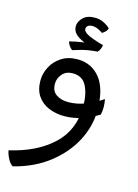

<svg xmlns="http://www.w3.org/2000/svg" viewBox="-146 -548 679 946"><g transform="rotate(15 193.5 -75.0)"><path d="M15.6 331.5Q1 322.8 -10.3 300.8Q-21.5 278.8 -24.4 260.3Q112.3 229 193.6 153.1Q274.9 77.1 274.9 -45.4Q274.9 -106 254.2 -147Q233.4 -188 183.6 -188Q149.4 -188 130.4 -165.5Q111.3 -143.1 111.3 -116.2Q111.3 -78.6 136 -61.8Q160.6 -44.9 197.8 -44.9Q240.2 -44.9 284.4 -61.5Q328.6 -78.1 369.1 -106.4Q373 -85.9 373.3 -66.9Q373.5 -47.9 369.1 -27.3Q334.5 -5.4 289.1 10.7Q243.7 26.9 196.3 26.9Q152.8 26.9 116.7 11.7Q80.6 -3.4 59.3 -34.4Q38.1 -65.4 38.1 -112.8Q38.1 -148.9 55.9 -182.9Q73.7 -216.8 107.4 -238.8Q141.1 -260.7 189 -260.7Q260.3 -260.7 304 -206.3Q347.7 -151.9 347.7 -43.5Q347.7 37.6 307.9 113.8Q268.1 189.9 193.6 247.8Q119.1 305.7 15.6 331.5ZM150.4 -297.4Q141.1 -303.2 133.8 -314.7Q126.5 -326.2 124.5 -335Q153.8 -343.3 199.2 -349.6Q166.5 -363.3 151.9 -378.9Q137.2 -394.5 137.2 -416Q137.2 -439.5 158 -460.2Q178.7 -481 217.3 -481Q241.2 -481 260.5 -472.2Q279.8 -463.4 296.9 -448.2Q294.4 -437.5 286.1 -429.4Q277.8 -421.4 270 -417.5Q240.7 -438.5 215.8 -438.5Q204.6 -438.5 195.3 -432.9Q186 -427.2 186 -414.6Q186 -402.8 206.8 -390.6Q227.5 -378.4 290.5 -360.4Q290.5 -352.5 285.6 -340.8Q280.8 -329.1 273.9 -322.8Q226.6 -319.3 193.8 -310.3Q161.1 -301.3 150.4 -297.4Z"/></g></svg>

Font: Harmattan Medium
Style: Regular
Weight: 500
Designer: George W. Nuss III and SIL International
Foundry: SIL International
Version: Version 4.000